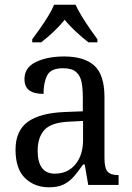

<svg xmlns="http://www.w3.org/2000/svg" viewBox="-20 -786 563 816"><path d="M188 10Q127 10 86.5 -29Q46 -68 46 -150Q46 -230 98 -268Q150 -306 256 -310L332 -313V-373Q332 -410 326.5 -437.5Q321 -465 303 -480.5Q285 -496 248 -496Q196 -496 180.5 -465.5Q165 -435 165 -387Q125 -387 104.5 -402Q84 -417 84 -450Q84 -499 132.5 -522.5Q181 -546 253 -546Q338 -546 381 -507Q424 -468 424 -373V-114Q424 -72 437 -57Q450 -42 481 -42H484V0H355L340 -87H333Q314 -59 295 -37Q276 -15 251.5 -2.5Q227 10 188 10ZM213 -48Q268 -48 300.5 -87.5Q333 -127 333 -191V-272L275 -269Q199 -266 169.5 -234.5Q140 -203 140 -145Q140 -98 158 -73Q176 -48 213 -48ZM117 -619Q131 -638 149.5 -664Q168 -690 184.5 -717Q201 -744 210 -766H301Q311 -744 327.5 -717Q344 -690 362 -664Q380 -638 394 -619V-606H356Q330 -626 303 -651Q276 -676 255 -702Q234 -676 207.5 -651Q181 -626 155 -606H117Z"/></svg>

Font: Noto Serif Tamil SemiCondensed
Style: Regular
Weight: 400
Width: 4
Designer: Indian Type Foundry, Tom Grace, and the Monotype Design Team
Foundry: Monotype Imaging Inc.
Version: Version 2.004; ttfautohint (v1.8.4.7-5d5b)